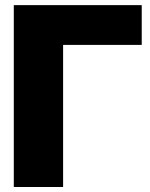

<svg xmlns="http://www.w3.org/2000/svg" viewBox="-20 -748 602 768"><path d="M546.9 -727.5V-568.4H232.4V0H35.2V-727.5Z"/></svg>

Font: Inter Tight Black
Style: Regular
Weight: 900
Designer: Rasmus Andersson
Foundry: rsms
Version: Version 3.004; ttfautohint (v1.8.4.7-5d5b)